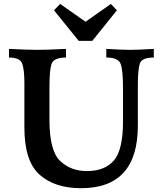

<svg xmlns="http://www.w3.org/2000/svg" viewBox="-20 -943 830 980"><path d="M393.6 17.6Q259.3 17.6 181.9 -51.5Q104.5 -120.6 104.5 -291.5V-519.5Q104.5 -585.9 93.5 -617.7Q82.5 -649.4 25.9 -649.4V-693.4Q123.5 -688.5 169.9 -688.5Q212.4 -688.5 316.9 -693.4V-649.4Q255.4 -648.9 243.9 -618.4Q232.4 -587.9 232.4 -501V-331.1Q232.4 -172.9 287.1 -121.3Q341.8 -69.8 422.9 -69.8Q514.2 -69.8 561 -123.5Q607.9 -177.2 607.9 -324.2V-492.2Q607.9 -584 595.9 -616.7Q584 -649.4 522.5 -649.4V-693.4Q605 -688.5 645.5 -688.5Q682.6 -688.5 765.1 -693.4V-649.4Q705.6 -649.4 694.6 -620.6Q683.6 -591.8 683.6 -511.7V-301.8Q683.6 17.6 393.6 17.6ZM451.2 -734.4H381.8L255.4 -890.6L287.1 -922.9L416.5 -832L545.9 -922.9L576.7 -890.6Z"/></svg>

Font: Kelvinch
Style: Bold
Weight: 700
Designer: Paul James Miller
Foundry: High-Logic / Made with FontCreator
Version: Version 3.501;March 28, 2021;FontCreator 13.0.0.2683 64-bit